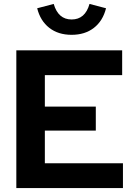

<svg xmlns="http://www.w3.org/2000/svg" viewBox="-20 -956 685 976"><path d="M63 0V-700H601V-574H208V-414H467V-292H208V-126H605V0ZM344 -779Q276 -779 230.5 -814.5Q185 -850 169 -914L253 -936Q276 -857 344 -857Q413 -857 435 -936L519 -914Q503 -850 457.5 -814.5Q412 -779 344 -779Z"/></svg>

Font: Red Hat Display
Style: Bold
Weight: 700
Designer: Pentagram, MCKL
Foundry: Pentagram, MCKL
Version: Version 1.023; ttfautohint (v1.8.3)